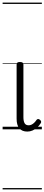

<svg xmlns="http://www.w3.org/2000/svg" viewBox="-20 -989 340 1468"><path d="M189 17Q149 17 128 -7.5Q107 -32 107 -81V-496Q107 -506 113 -510.5Q119 -515 132 -515Q146 -515 152.5 -510.5Q159 -506 159 -496V-93Q159 -63 168 -47Q177 -31 199 -31Q210 -31 220 -35.5Q230 -40 240 -49Q250 -58 260 -73Q265 -79 272 -79Q279 -79 285 -73Q292 -68 294 -61.5Q296 -55 292 -48Q280 -28 263.5 -13.5Q247 1 228 9Q209 17 189 17ZM0 449H300V459H0ZM0 -20H300V0H0ZM0 -505H300V-500H0ZM0 -969H300V-959H0Z"/></svg>

Font: Playwrite IT Trad Guides
Style: Regular
Weight: 400
Designer: Veronika Burian, José Scaglione
Foundry: TypeTogether
Version: Version 1.003